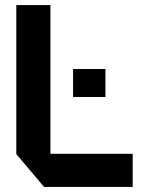

<svg xmlns="http://www.w3.org/2000/svg" viewBox="-20 -734 553 754"><path d="M153 0 44 -129V-714H178V-130H501V0ZM267 -353V-463H394V-353Z"/></svg>

Font: Foldit Thin SemiBold
Style: Regular
Weight: 600
Version: Version 1.003